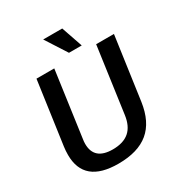

<svg xmlns="http://www.w3.org/2000/svg" viewBox="-204 -1034 1119 1187"><g transform="rotate(-30 355.0 -440.0)"><path d="M53 -194Q53 -224 57 -252L120 -700H247L182 -234Q179 -216 179 -200Q179 -85 311 -85Q387 -85 429 -121.5Q471 -158 481 -234L546 -700H673L610 -252Q591 -119 514 -55Q437 9 297 9Q53 9 53 -194ZM277 -889H413L465 -738H374Z"/></g></svg>

Font: Krub SemiBold
Style: Italic
Weight: 600
Italic angle: -8°
Designer: Ekaluck Peanpanawate
Foundry: Cadson Demak Co.,Ltd.
Version: Version 1.000; ttfautohint (v1.6)